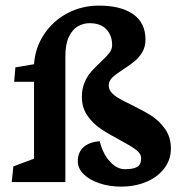

<svg xmlns="http://www.w3.org/2000/svg" viewBox="-20 -658 658 694"><path d="M216.3 -455.1Q216.3 -498.5 229.2 -525.4Q242.2 -552.2 262 -563.2Q281.7 -574.2 303.7 -574.2Q343.3 -574.2 364.3 -552.2Q385.3 -530.3 385.3 -495.1Q385.3 -480 375.5 -467Q365.7 -454.1 344.2 -434.1Q322.8 -414.1 309.1 -398.4Q295.4 -382.8 285.6 -359.9Q275.9 -336.9 275.9 -307.6Q275.9 -269 295.9 -240.2Q315.9 -211.4 343.5 -192.9Q371.1 -174.3 414.1 -151.4Q453.6 -130.4 471.9 -116.5Q490.2 -102.5 490.2 -85.9Q490.2 -63 475.8 -54.7Q461.4 -46.4 431.6 -46.4Q402.8 -46.4 377.7 -73.5Q352.5 -100.6 340.3 -147.5Q303.7 -145 282.5 -126.5Q261.2 -107.9 261.2 -75.2Q261.2 -49.3 282.5 -28.3Q303.7 -7.3 339.8 4.6Q376 16.6 417.5 16.6Q466.8 16.6 507.8 -0.2Q548.8 -17.1 573.2 -48.6Q597.7 -80.1 597.7 -121.1Q597.7 -161.6 577.1 -191.2Q556.6 -220.7 528.1 -239Q499.5 -257.3 455.6 -278.8Q427.2 -292.5 410.6 -302Q394 -311.5 383.5 -323Q373 -334.5 373 -348.6Q373 -365.2 386.2 -377.9Q399.4 -390.6 426.3 -407.7Q451.7 -424.3 467.5 -437.5Q483.4 -450.7 494.6 -470Q505.9 -489.3 505.9 -514.6Q505.9 -575.2 461.7 -606.4Q417.5 -637.7 337.4 -637.7Q275.4 -637.7 223.1 -609.9Q170.9 -582 138.9 -533.4Q106.9 -484.9 103 -425.8L35.6 -414.6L31.2 -362.3H103V-84.5L28.3 -56.6L22.5 0H216.3Z"/></svg>

Font: Neuton
Style: Bold
Weight: 700
Designer: Brian M Zick
Foundry: Brian M Zick
Version: Version 1.560